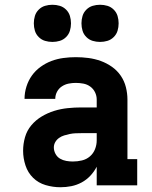

<svg xmlns="http://www.w3.org/2000/svg" viewBox="-20 -778 640 806"><path d="M234 8Q234 8 234 8Q234 8 234 8H233Q202 8 171.5 -1Q141 -10 119 -31.5Q97 -53 87 -83.5Q77 -114 77 -145Q77 -174 85 -202Q93 -230 111.5 -252Q130 -274 155 -289Q180 -304 207.5 -312.5Q235 -321 264 -324Q293 -327 321 -327H386V-360Q386 -376 379 -390.5Q372 -405 359 -414.5Q346 -424 330 -427Q314 -430 298 -430Q283 -430 268 -427Q253 -424 240 -415.5Q227 -407 219.5 -393Q212 -379 212 -363H83Q83 -363 83 -363Q83 -363 83 -363Q83 -389 91 -414.5Q99 -440 114 -461Q129 -482 150.5 -497.5Q172 -513 196 -522Q220 -531 246 -534.5Q272 -538 298 -538Q325 -538 351.5 -534.5Q378 -531 403 -522Q428 -513 450 -497.5Q472 -482 487 -460Q502 -438 508.5 -412Q515 -386 515 -360V-110H556V0H386V-78Q375 -57 359 -40Q343 -23 322.5 -12Q302 -1 279.5 3.5Q257 8 234 8ZM286 -100Q305 -100 324 -104.5Q343 -109 357.5 -121.5Q372 -134 379 -152Q386 -170 386 -189V-219H321Q309 -219 297 -218.5Q285 -218 273 -215.5Q261 -213 249.5 -209.5Q238 -206 228 -199Q218 -192 212 -181.5Q206 -171 206 -159Q206 -145 213 -132Q220 -119 232 -112Q244 -105 258 -102.5Q272 -100 286 -100ZM400 -602Q384 -602 369 -606.5Q354 -611 342.5 -622.5Q331 -634 326.5 -649Q322 -664 322 -680Q322 -696 326.5 -711Q331 -726 342.5 -737.5Q354 -749 369 -753.5Q384 -758 400 -758Q416 -758 431 -753.5Q446 -749 457.5 -737.5Q469 -726 473.5 -711Q478 -696 478 -680Q478 -664 473.5 -649Q469 -634 457.5 -622.5Q446 -611 431 -606.5Q416 -602 400 -602ZM200 -602Q184 -602 169 -606.5Q154 -611 142.5 -622.5Q131 -634 126.5 -649Q122 -664 122 -680Q122 -696 126.5 -711Q131 -726 142.5 -737.5Q154 -749 169 -753.5Q184 -758 200 -758Q216 -758 231 -753.5Q246 -749 257.5 -737.5Q269 -726 273.5 -711Q278 -696 278 -680Q278 -664 273.5 -649Q269 -634 257.5 -622.5Q246 -611 231 -606.5Q216 -602 200 -602Z"/></svg>

Font: Iosevka Slab XBdEx
Style: Regular
Weight: 800
Width: 7
Monospace: yes
Designer: Belleve Invis
Foundry: Belleve Invis
Version: Version 11.1.0; ttfautohint (v1.8.3)